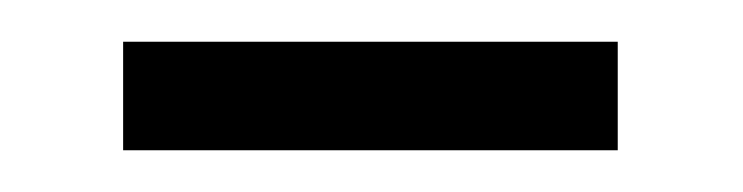

<svg xmlns="http://www.w3.org/2000/svg" viewBox="-20 -315 356 92"><path d="M39 -243H276V-295H39Z"/></svg>

Font: Noto Sans Malayalam SemiCondensed Light
Style: Regular
Weight: 300
Width: 4
Designer: Jelle Bosma - Monotype Design Team
Foundry: Monotype Imaging Inc.
Version: Version 2.104